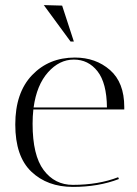

<svg xmlns="http://www.w3.org/2000/svg" viewBox="-20 -730 539 754"><path d="M108 -244Q108 -120 151.5 -62Q195 -4 266 -4Q366 -4 444 -34L447 -27Q367 4 266.5 4Q166 4 103 -56Q40 -116 40 -241Q40 -366 106 -435Q172 -504 274 -504Q356 -504 412 -455Q468 -406 468 -310Q468 -305 468 -300H111Q108 -273 108 -244ZM112 -308H400Q399 -404 363 -450Q327 -496 270 -496Q213 -496 168.5 -446Q124 -396 112 -308ZM152 -710 224 -708 270 -567H257Z"/></svg>

Font: Italiana
Style: Regular
Weight: 400
Designer: Santiago Orozco
Foundry: Santiago Orozco
Version: Version 001.001